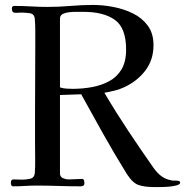

<svg xmlns="http://www.w3.org/2000/svg" viewBox="-20 -756 750 778"><path d="M491 -555Q491 -643 445.5 -675.5Q400 -708 318 -708H285Q275 -708 260.5 -706.5Q246 -705 234.5 -699.5Q223 -694 223 -680V-402Q234 -398 248 -397Q262 -396 274 -396Q314 -396 352.5 -403Q391 -410 422.5 -427Q454 -444 472.5 -475Q491 -506 491 -555ZM710 -16Q710 -9 696 -5Q682 -1 663 0.5Q644 2 627.5 2Q611 2 605 2Q565 2 541 -6.5Q517 -15 494 -51Q445 -130 399.5 -211Q354 -292 309 -374L223 -371V-54Q223 -39 235 -34Q247 -29 259 -29Q273 -29 286 -30Q299 -31 312 -31Q319 -31 320.5 -25Q322 -19 322 -14Q322 -6 317.5 -3.5Q313 -1 306 -1Q262 -1 217 -2.5Q172 -4 128 -4Q104 -4 80.5 -2.5Q57 -1 33 -1Q27 -1 25.5 -6.5Q24 -12 24 -16Q24 -29 35 -29Q44 -29 52.5 -28.5Q61 -28 69 -28Q84 -28 101.5 -31.5Q119 -35 121 -54Q123 -79 122.5 -112.5Q122 -146 122 -171Q122 -204 122 -237.5Q122 -271 122 -304Q122 -373 122.5 -442Q123 -511 123 -580Q123 -605 123 -630.5Q123 -656 121 -680Q119 -700 100.5 -702.5Q82 -705 67 -705Q61 -705 55 -704.5Q49 -704 43 -704Q28 -704 28 -721Q28 -732 38 -732Q72 -732 105.5 -730Q139 -728 173 -728Q220 -728 266 -732Q312 -736 358 -736Q396 -736 438.5 -728Q481 -720 518 -702Q555 -684 578.5 -652.5Q602 -621 602 -573Q602 -513 568.5 -469.5Q535 -426 482 -402Q463 -393 443 -388.5Q423 -384 403 -380Q449 -302 499.5 -226Q550 -150 602 -76Q617 -55 633.5 -42.5Q650 -30 675 -25Q681 -24 695.5 -24Q710 -24 710 -16Z"/></svg>

Font: Kaisei Decol
Style: Regular
Weight: 400
Designer: Font-Kai, 金井和夫
Foundry: KAZUO KANAI
Version: Version 5.003